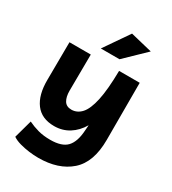

<svg xmlns="http://www.w3.org/2000/svg" viewBox="-226 -867 1066 1193"><g transform="rotate(30 307.0 -270.0)"><path d="M242 210Q211 210 176 205.5Q141 201 108.5 192Q76 183 54 168L90 38Q125 55 163.5 65.5Q202 76 251 76Q334 76 369.5 38Q405 0 410 -81L413 -122Q382 -69 335 -39.5Q288 -10 229 -10Q139 -10 94 -70Q49 -130 50 -238L52 -509H205L203 -249Q203 -204 219 -178Q235 -152 271 -152Q312 -152 342 -185Q372 -218 389 -295.5Q406 -373 408 -509H556V-99Q556 61 471.5 135.5Q387 210 242 210ZM240 -573 362 -750 518 -712 374 -573Z"/></g></svg>

Font: Livvic
Style: Bold
Weight: 700
Designer: Jacques Le Bailly, Baron von Fonthausen
Version: Version 1.001; ttfautohint (v1.8.2)